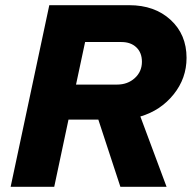

<svg xmlns="http://www.w3.org/2000/svg" viewBox="-20 -720 739 740"><path d="M21 0 170 -700H478Q576 -700 637.5 -643.5Q699 -587 699 -497Q699 -418 649 -356Q599 -294 521 -271L622 0H444L359 -259H244L189 0ZM448 -558H308L273 -394H431Q472 -394 499.5 -419Q527 -444 527 -482Q527 -517 505.5 -537.5Q484 -558 448 -558Z"/></svg>

Font: Red Hat Text
Style: Bold Italic
Weight: 700
Italic angle: -12°
Designer: Pentagram / MCKL
Foundry: Pentagram / MCKL
Version: Version 1.003; Red Hat Text Bold Italic